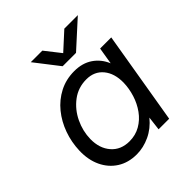

<svg xmlns="http://www.w3.org/2000/svg" viewBox="-194 -832 975 975"><g transform="rotate(-45 293.5 -344.0)"><path d="M231 12Q171 12 127 -16Q83 -44 59.5 -93.5Q36 -143 38 -208Q40 -267 59.5 -321.5Q79 -376 114 -419Q149 -462 197.5 -487Q246 -512 305 -512Q363 -512 403.5 -484.5Q444 -457 464 -409L479 -500H559L475 0H399L408 -75Q373 -32 326 -10Q279 12 231 12ZM252 -61Q295 -61 330 -81Q365 -101 389.5 -135Q414 -169 427 -210.5Q440 -252 441 -293Q442 -359 409 -399Q376 -439 319 -439Q260 -439 215 -405Q170 -371 145 -318.5Q120 -266 119 -210Q118 -144 154 -102.5Q190 -61 252 -61ZM281 -571 181 -700H264L330 -616L422 -700H519L377 -571Z"/></g></svg>

Font: Figtree
Style: Italic
Weight: 400
Italic angle: -9.5°
Foundry: Erik Kennedy
Version: Version 2.001; ttfautohint (v1.8.4.7-5d5b);gftools[0.9.27]